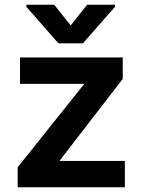

<svg xmlns="http://www.w3.org/2000/svg" viewBox="-20 -792 602 815"><path d="M337 -435V-436H65V-548H501V-457L233 -110V-109H510V3H55V-82ZM350 -772H468V-763L332 -608H228L92 -763V-772H210L280 -684Z"/></svg>

Font: Sinter Bold
Style: Regular
Weight: 700
Foundry: Adobe & rsms
Version: Version 1.000